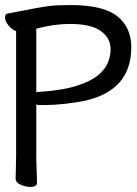

<svg xmlns="http://www.w3.org/2000/svg" viewBox="-25 -731 545 762"><path d="M119 -316V-119Q119 -85 120.5 -53.5Q122 -22 122 -5Q122 4 112 8Q105 11 96 11Q79 11 59 3Q37 -6 37 -22Q37 -34 38 -62.5Q39 -91 39 -120V-608Q25 -611 10 -628.5Q-5 -646 -5 -661.5Q-5 -677 9 -678L109 -697Q177 -710 210 -710Q229 -711 254 -711Q385 -711 440.5 -666.5Q496 -622 496 -544Q496 -455 447.5 -402Q399 -349 306 -330Q278 -324 233 -319Q188 -314 152 -314H136Q125 -314 119 -316ZM252 -636Q187 -636 119 -617V-365Q122 -366 126 -366Q222 -372 279.5 -390.5Q337 -409 366 -434Q395 -459 404.5 -485.5Q414 -512 414 -535Q414 -580 375 -608Q336 -636 252 -636Z"/></svg>

Font: Moon Stars Kai HW
Style: Bold
Weight: 700
Designer: GuiWonder
Version: Version 1.101